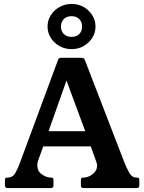

<svg xmlns="http://www.w3.org/2000/svg" viewBox="-20 -953 732 973"><path d="M608 -136Q622 -100 635.5 -76.5Q649 -53 673 -53Q682 -53 684 -49.5Q686 -46 686 -40V-13Q686 0 673 0H403Q390 0 390 -13V-40Q390 -46 392 -49.5Q394 -53 403 -53Q427 -53 449.5 -70.5Q472 -88 472 -114Q472 -123 467 -136L440 -211H199L172 -136Q169 -124 169 -114Q169 -86 192 -69.5Q215 -53 238 -53Q247 -53 249 -49.5Q251 -46 251 -40V-13Q251 0 238 0H18Q5 0 5 -13V-40Q5 -46 7 -49.5Q9 -53 18 -53Q45 -53 58.5 -77.5Q72 -102 84 -136L274 -649Q277 -660 289 -660H395Q405 -660 410 -649ZM226 -288H412L317 -545ZM343 -704Q309 -704 281.5 -719.5Q254 -735 237.5 -761Q221 -787 221 -818Q221 -850 237.5 -876Q254 -902 281.5 -917.5Q309 -933 343 -933Q377 -933 404 -917.5Q431 -902 447.5 -876Q464 -850 464 -818Q464 -787 447.5 -761Q431 -735 404 -719.5Q377 -704 343 -704ZM289 -818Q289 -795 303.5 -780.5Q318 -766 343 -766Q367 -766 381.5 -780.5Q396 -795 396 -818Q396 -842 381.5 -856.5Q367 -871 343 -871Q318 -871 303.5 -856.5Q289 -842 289 -818Z"/></svg>

Font: Young Serif
Style: Regular
Weight: 400
Designer: Bastien Sozeau
Foundry: NBR — Bastien Sozeau
Version: Version 3.004; ttfautohint (v1.8.4.7-5d5b);gftools[0.9.33]